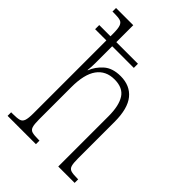

<svg xmlns="http://www.w3.org/2000/svg" viewBox="-222 -857 954 954"><g transform="rotate(45 254.5 -380.0)"><path d="M14 0V-25H26Q55 -25 70 -29Q85 -33 90.5 -49Q96 -65 96 -99V-612H17V-641H96V-661Q96 -694 90.5 -710Q85 -726 71.5 -730.5Q58 -735 33 -735H16V-760H137V-641H289V-612H137V-493Q137 -466 134 -442H136Q150 -479 182.5 -508Q215 -537 272 -537Q338 -537 374.5 -492.5Q411 -448 411 -354V-98Q411 -65 415.5 -49.5Q420 -34 434 -29.5Q448 -25 476 -25H485V0H370V-353Q370 -427 345.5 -465.5Q321 -504 262 -504Q201 -504 169 -459.5Q137 -415 137 -325V-98Q137 -64 142 -48.5Q147 -33 161.5 -29Q176 -25 205 -25H213V0Z"/></g></svg>

Font: Noto Serif Myanmar Condensed ExtraLight
Style: Regular
Weight: 200
Width: 3
Designer: Ben Mitchell and the Monotype Design Team
Foundry: Monotype Imaging Inc.
Version: Version 2.106; ttfautohint (v1.8.4.7-5d5b)